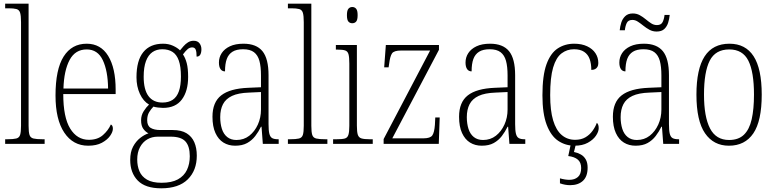

<svg xmlns="http://www.w3.org/2000/svg" viewBox="-20 -780 4201 1041"><path d="M8 0V-25H19Q52 -25 68 -29Q84 -33 89 -48.5Q94 -64 94 -98V-660Q94 -695 89 -711Q84 -727 69 -731Q54 -735 27 -735H8V-760H135V-98Q135 -64 140 -48.5Q145 -33 161.5 -29Q178 -25 210 -25H222V0Z M458 10Q376 10 328.5 -61Q281 -132 281 -262Q281 -404 325 -473.5Q369 -543 450 -543Q526 -543 566.5 -477Q607 -411 607 -294V-270H323Q323 -144 360.5 -83Q398 -22 462 -22Q509 -22 538 -47.5Q567 -73 581 -105Q586 -103 589 -97.5Q592 -92 592 -82Q592 -65 577 -43.5Q562 -22 532.5 -6Q503 10 458 10ZM566 -300Q565 -395 537.5 -453.5Q510 -512 450 -512Q388 -512 357.5 -455Q327 -398 324 -300Z M854 241Q768 241 727 199Q686 157 686 87Q686 44 701.5 15Q717 -14 740 -32Q763 -50 785 -57Q769 -65 757 -81.5Q745 -98 745 -128Q745 -155 759 -177Q773 -199 788 -213Q757 -231 738.5 -271Q720 -311 720 -361Q720 -452 757 -497.5Q794 -543 864 -543Q894 -543 918 -532Q942 -521 956 -507Q965 -518 975.5 -530Q986 -542 999.5 -550.5Q1013 -559 1030 -559Q1051 -559 1061.5 -545.5Q1072 -532 1072 -513Q1072 -495 1066 -484Q1060 -473 1046 -473Q1046 -499 1041 -511Q1036 -523 1022 -523Q1009 -523 998 -514Q987 -505 972 -485Q985 -466 992.5 -437.5Q1000 -409 1000 -363Q1000 -286 966 -240.5Q932 -195 864 -195Q853 -195 836.5 -197Q820 -199 812 -202Q799 -189 788.5 -171.5Q778 -154 778 -128Q778 -98 797 -86.5Q816 -75 849 -75H916Q963 -75 991.5 -57.5Q1020 -40 1033.5 -9Q1047 22 1047 64Q1047 144 998 192.5Q949 241 854 241ZM856 211Q911 211 944.5 192.5Q978 174 993.5 141.5Q1009 109 1009 67Q1009 13 985.5 -13Q962 -39 906 -39H835Q804 -39 779 -24.5Q754 -10 739 18Q724 46 724 85Q724 120 736 148.5Q748 177 777 194Q806 211 856 211ZM861 -224Q894 -224 916.5 -239Q939 -254 950 -285.5Q961 -317 961 -365Q961 -419 949.5 -451.5Q938 -484 915.5 -498.5Q893 -513 860 -513Q829 -513 806.5 -497.5Q784 -482 771.5 -449Q759 -416 759 -364Q759 -294 785 -259Q811 -224 861 -224Z M1255 10Q1219 10 1191.5 -7Q1164 -24 1148 -59Q1132 -94 1132 -147Q1132 -226 1179.5 -263Q1227 -300 1326 -304L1395 -307V-371Q1395 -419 1386.5 -450Q1378 -481 1357 -497Q1336 -513 1298 -513Q1262 -513 1240.5 -499.5Q1219 -486 1209.5 -460Q1200 -434 1200 -393Q1184 -393 1175.5 -405.5Q1167 -418 1167 -441Q1167 -469 1182 -492Q1197 -515 1226.5 -529Q1256 -543 1300 -543Q1370 -543 1403 -502.5Q1436 -462 1436 -372V-107Q1436 -72 1440.5 -54.5Q1445 -37 1456 -31Q1467 -25 1488 -25H1491V0H1405L1398 -93H1395Q1382 -66 1364 -42.5Q1346 -19 1320 -4.5Q1294 10 1255 10ZM1262 -21Q1302 -21 1331.5 -44Q1361 -67 1378 -104.5Q1395 -142 1395 -186V-281L1330 -278Q1272 -276 1238 -260Q1204 -244 1189 -215Q1174 -186 1174 -145Q1174 -110 1183 -81.5Q1192 -53 1212 -37Q1232 -21 1262 -21Z M1541 0V-25H1552Q1585 -25 1601 -29Q1617 -33 1622 -48.5Q1627 -64 1627 -98V-660Q1627 -695 1622 -711Q1617 -727 1602 -731Q1587 -735 1560 -735H1541V-760H1668V-98Q1668 -64 1673 -48.5Q1678 -33 1694.5 -29Q1711 -25 1743 -25H1755V0Z M1786 0V-25H1805Q1835 -25 1849.5 -29Q1864 -33 1869 -49Q1874 -65 1874 -98V-435Q1874 -470 1869.5 -486Q1865 -502 1851.5 -506.5Q1838 -511 1811 -511H1801V-536H1915V-99Q1915 -65 1920 -49.5Q1925 -34 1940 -29.5Q1955 -25 1984 -25H2001V0ZM1890 -654Q1877 -654 1869 -663Q1861 -672 1861 -698Q1861 -723 1869 -732.5Q1877 -742 1890 -742Q1903 -742 1911 -732.5Q1919 -723 1919 -698Q1919 -672 1911 -663Q1903 -654 1890 -654Z M2060 0V-26L2312 -506H2154Q2116 -506 2105.5 -490.5Q2095 -475 2090 -435L2087 -415H2063L2072 -536H2360V-510L2107 -30H2276Q2313 -30 2324 -46Q2335 -62 2338 -103L2340 -143H2364L2359 0Z M2592 10Q2556 10 2528.5 -7Q2501 -24 2485 -59Q2469 -94 2469 -147Q2469 -226 2516.5 -263Q2564 -300 2663 -304L2732 -307V-371Q2732 -419 2723.5 -450Q2715 -481 2694 -497Q2673 -513 2635 -513Q2599 -513 2577.5 -499.5Q2556 -486 2546.5 -460Q2537 -434 2537 -393Q2521 -393 2512.5 -405.5Q2504 -418 2504 -441Q2504 -469 2519 -492Q2534 -515 2563.5 -529Q2593 -543 2637 -543Q2707 -543 2740 -502.5Q2773 -462 2773 -372V-107Q2773 -72 2777.5 -54.5Q2782 -37 2793 -31Q2804 -25 2825 -25H2828V0H2742L2735 -93H2732Q2719 -66 2701 -42.5Q2683 -19 2657 -4.5Q2631 10 2592 10ZM2599 -21Q2639 -21 2668.5 -44Q2698 -67 2715 -104.5Q2732 -142 2732 -186V-281L2667 -278Q2609 -276 2575 -260Q2541 -244 2526 -215Q2511 -186 2511 -145Q2511 -110 2520 -81.5Q2529 -53 2549 -37Q2569 -21 2599 -21Z M3095 10Q3046 10 3006.5 -16.5Q2967 -43 2944 -103.5Q2921 -164 2921 -263Q2921 -371 2943 -431.5Q2965 -492 3004 -517.5Q3043 -543 3093 -543Q3134 -543 3163.5 -529Q3193 -515 3208.5 -491.5Q3224 -468 3224 -438Q3224 -425 3219 -417Q3214 -409 3206 -405Q3198 -401 3186 -401Q3186 -435 3177 -460Q3168 -485 3147 -499Q3126 -513 3092 -513Q3054 -513 3024.5 -490.5Q2995 -468 2979 -414Q2963 -360 2963 -264Q2963 -181 2979 -127.5Q2995 -74 3025.5 -48Q3056 -22 3098 -22Q3131 -22 3154 -35.5Q3177 -49 3192.5 -70.5Q3208 -92 3216 -114Q3221 -110 3223.5 -103Q3226 -96 3226 -85Q3226 -66 3211 -44Q3196 -22 3167 -6Q3138 10 3095 10ZM3071 224Q3058 224 3044 221.5Q3030 219 3016 214V187Q3030 191 3043 193Q3056 195 3067 195Q3096 195 3113.5 179.5Q3131 164 3131 131Q3131 101 3113 85.5Q3095 70 3061 66L3077 -9H3105L3092 44Q3112 48 3129 57.5Q3146 67 3156 84.5Q3166 102 3166 129Q3166 177 3140.5 200.5Q3115 224 3071 224Z M3426 10Q3390 10 3362.5 -7Q3335 -24 3319 -59Q3303 -94 3303 -147Q3303 -226 3350.5 -263Q3398 -300 3497 -304L3566 -307V-371Q3566 -419 3557.5 -450Q3549 -481 3528 -497Q3507 -513 3469 -513Q3433 -513 3411.5 -499.5Q3390 -486 3380.5 -460Q3371 -434 3371 -393Q3355 -393 3346.5 -405.5Q3338 -418 3338 -441Q3338 -469 3353 -492Q3368 -515 3397.5 -529Q3427 -543 3471 -543Q3541 -543 3574 -502.5Q3607 -462 3607 -372V-107Q3607 -72 3611.5 -54.5Q3616 -37 3627 -31Q3638 -25 3659 -25H3662V0H3576L3569 -93H3566Q3553 -66 3535 -42.5Q3517 -19 3491 -4.5Q3465 10 3426 10ZM3433 -21Q3473 -21 3502.5 -44Q3532 -67 3549 -104.5Q3566 -142 3566 -186V-281L3501 -278Q3443 -276 3409 -260Q3375 -244 3360 -215Q3345 -186 3345 -145Q3345 -110 3354 -81.5Q3363 -53 3383 -37Q3403 -21 3433 -21ZM3540 -609Q3519 -609 3501.5 -618.5Q3484 -628 3468.5 -640.5Q3453 -653 3438.5 -662.5Q3424 -672 3409 -672Q3386 -672 3378 -655Q3370 -638 3368 -616H3340Q3342 -637 3348.5 -657.5Q3355 -678 3370 -692.5Q3385 -707 3411 -707Q3432 -707 3449 -697.5Q3466 -688 3481 -675.5Q3496 -663 3510.5 -653.5Q3525 -644 3542 -644Q3565 -644 3573 -661Q3581 -678 3583 -699H3611Q3609 -677 3602.5 -656.5Q3596 -636 3581.5 -622.5Q3567 -609 3540 -609Z M3932 10Q3849 10 3802.5 -57.5Q3756 -125 3756 -267Q3756 -406 3800.5 -474.5Q3845 -543 3935 -543Q4022 -543 4066 -475Q4110 -407 4110 -267Q4110 -124 4064.5 -57Q4019 10 3932 10ZM3933 -21Q3984 -21 4013.5 -49.5Q4043 -78 4055.5 -133Q4068 -188 4068 -267Q4068 -390 4037.5 -451Q4007 -512 3934 -512Q3859 -512 3828 -451Q3797 -390 3797 -267Q3797 -147 3829.5 -84Q3862 -21 3933 -21Z"/></svg>

Font: Noto Serif Khmer Condensed ExtraLight
Style: Regular
Weight: 250
Width: 3
Designer: Danh Hong and the Monotype Design Team
Foundry: Monotype Imaging Inc.
Version: Version 2.004